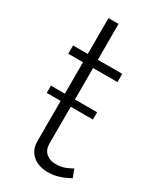

<svg xmlns="http://www.w3.org/2000/svg" viewBox="-182 -759 686 825"><g transform="rotate(30 161.0 -346.0)"><path d="M31 -287V-323H260V-287ZM311 -25Q306 -23 291 -15Q276 -7 253 -0.5Q230 6 202 6Q175 6 151.5 -4.5Q128 -15 114 -36Q100 -57 100 -87V-479H27V-520H100V-698H150V-520H271V-479H150V-99Q152 -70 171 -55.5Q190 -41 215 -41Q246 -41 269 -51.5Q292 -62 296 -65Z"/></g></svg>

Font: Raleway Thin Light
Style: Regular
Weight: 300
Version: Version 4.026